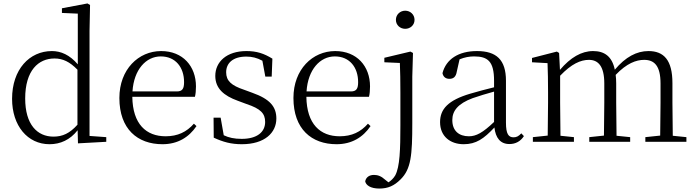

<svg xmlns="http://www.w3.org/2000/svg" viewBox="-20 -822 4033 1113"><path d="M432 9 596 0V-27L499 -34V-643L502 -793L487 -802L339 -774V-747L431 -743V-449C384 -504 333 -526 281 -526C151 -526 50 -420 50 -249C50 -93 140 14 267 14C330 14 386 -11 430 -67ZM429 -99C384 -49 343 -30 290 -30C196 -30 126 -100 126 -251C126 -414 203 -483 296 -483C344 -483 384 -464 429 -418Z M922 14C1010 14 1075 -26 1119 -91L1104 -105C1062 -57 1010 -32 940 -32C828 -32 749 -102 747 -261H1110C1114 -277 1116 -297 1116 -321C1116 -438 1040 -526 914 -526C783 -526 672 -420 672 -254C672 -74 777 14 922 14ZM748 -292C756 -418 826 -495 912 -495C998 -495 1047 -431 1047 -346C1047 -309 1038 -292 1005 -292Z M1382 14C1515 14 1582 -53 1582 -135C1582 -204 1544 -248 1443 -284L1394 -302C1322 -326 1291 -353 1291 -403C1291 -456 1330 -494 1408 -494C1440 -494 1470 -487 1501 -470L1518 -378H1555L1559 -482C1510 -512 1468 -526 1409 -526C1293 -526 1228 -463 1228 -382C1228 -309 1278 -267 1358 -238L1409 -219C1491 -192 1517 -164 1517 -115C1517 -57 1471 -17 1381 -17C1338 -17 1306 -24 1277 -38L1259 -140H1218L1219 -24C1273 1 1319 14 1382 14Z M1931 14C2019 14 2084 -26 2128 -91L2113 -105C2071 -57 2019 -32 1949 -32C1837 -32 1758 -102 1756 -261H2119C2123 -277 2125 -297 2125 -321C2125 -438 2049 -526 1923 -526C1792 -526 1681 -420 1681 -254C1681 -74 1786 14 1931 14ZM1757 -292C1765 -418 1835 -495 1921 -495C2007 -495 2056 -431 2056 -346C2056 -309 2047 -292 2014 -292Z M2329 -655C2358 -655 2383 -676 2383 -707C2383 -738 2358 -760 2329 -760C2300 -760 2275 -738 2275 -707C2275 -676 2300 -655 2329 -655ZM2179 271C2229 271 2265 255 2302 218C2363 158 2370 78 2370 -110V-378L2374 -515L2359 -523L2208 -487V-461L2298 -457C2300 -407 2301 -352 2301 -284V-94C2301 43 2298 145 2271 195C2261 212 2247 225 2232 235L2213 220C2190 199 2170 192 2148 192C2121 192 2102 205 2097 229C2101 251 2127 271 2179 271Z M2933 13C2968 13 2997 -2 3017 -33L3002 -49C2986 -32 2974 -26 2957 -26C2928 -26 2913 -45 2913 -111V-354C2913 -476 2857 -526 2745 -526C2638 -526 2566 -479 2545 -398C2549 -377 2563 -365 2585 -365C2608 -365 2623 -376 2628 -407L2644 -478C2673 -490 2701 -495 2728 -495C2808 -495 2844 -466 2844 -354V-316C2799 -305 2750 -292 2706 -279C2578 -241 2531 -190 2531 -114C2531 -31 2591 14 2668 14C2740 14 2785 -18 2846 -83C2853 -23 2880 13 2933 13ZM2844 -115C2778 -52 2740 -32 2698 -32C2640 -32 2602 -64 2602 -126C2602 -179 2634 -221 2720 -253C2757 -266 2801 -279 2844 -291Z M3805 0H3959V-27L3880 -35L3878 -227V-340C3878 -474 3828 -526 3739 -526C3671 -526 3606 -492 3544 -418C3528 -495 3484 -526 3418 -526C3351 -526 3287 -489 3226 -417L3221 -515L3208 -523L3064 -486V-461L3154 -456C3156 -406 3157 -354 3157 -286V-227L3155 -36L3069 -27V0H3307V-27L3229 -35L3227 -227V-383C3293 -452 3346 -475 3394 -475C3448 -475 3483 -438 3483 -338V-227L3481 -36L3396 -27V0H3633V-27L3554 -35L3552 -227V-338C3552 -356 3551 -373 3549 -388C3613 -455 3668 -475 3714 -475C3773 -475 3809 -441 3809 -338V-227C3809 -172 3808 -91 3807 -36L3721 -27V0Z"/></svg>

Font: Noto Serif CJK KR Light
Style: Regular
Weight: 300
Designer: Ryoko NISHIZUKA 西塚涼子 (kana & ideographs); Frank Grießhammer (Latin, Greek & Cyrillic); Wenlong ZHANG 张文龙 (bopomofo); San
Foundry: Adobe
Version: Version 2.001;hotconv 1.1.0;makeotfexe 2.6.0